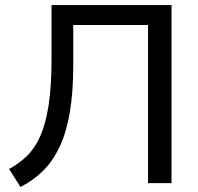

<svg xmlns="http://www.w3.org/2000/svg" viewBox="-20 -725 783 760"><path d="M61 15 16 -56Q56 -78 87 -108Q118 -138 139.5 -186.5Q161 -235 172.5 -309Q184 -383 184 -493V-705H659V0H566V-626H270V-469Q270 -361 256.5 -281Q243 -201 216 -144Q189 -87 150 -48.5Q111 -10 61 15Z"/></svg>

Font: Nunito Sans 12pt Medium
Style: Regular
Weight: 500
Designer: Vernon Adams
Foundry: Vernon Adams
Version: Version 3.101;gftools[0.9.27]